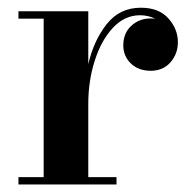

<svg xmlns="http://www.w3.org/2000/svg" viewBox="-20 -490 514 510"><path d="M214.5 -460V-319.5Q229 -382.5 263.5 -426Q298 -469.5 354 -469.5Q402 -469.5 427.2 -441.2Q452.5 -413 452.5 -378Q452.5 -347 432.8 -324.5Q413 -302 380.5 -302Q347.5 -302 327.5 -321.5Q307.5 -341 307.5 -369.5Q307.5 -402 328.8 -421.5Q350 -441 380 -441Q386.5 -441 392.5 -440Q374 -449.5 352 -449.5Q311 -449.5 280 -416.2Q249 -383 231.8 -329.2Q214.5 -275.5 214.5 -214V-19.5H289.5V0H29V-19.5H96V-440.5H29V-460Z"/></svg>

Font: Bodoni Moda SemiBold
Style: Regular
Weight: 600
Designer: Owen Earl
Foundry: indestructible type
Version: Version 2.005; ttfautohint (v1.8.4.7-5d5b)